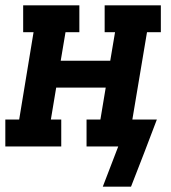

<svg xmlns="http://www.w3.org/2000/svg" viewBox="-24 -550 644 721"><path d="M362 151 420 0H301V-101H353L373 -221H187L167 -101H206V0H-4V-101H48L102 -429H63V-530H274V-429H222L204 -322H390L408 -429H369V-530H580V-429H528L473 -101H565L517 25L468 151Z"/></svg>

Font: Iosevka Slab Extended Oblique
Style: Bold
Weight: 700
Width: 7
Italic angle: -9°
Monospace: yes
Designer: Belleve Invis
Foundry: Belleve Invis
Version: Version 11.1.1; ttfautohint (v1.8.3)